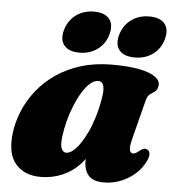

<svg xmlns="http://www.w3.org/2000/svg" viewBox="-52 -750 737 813"><g transform="rotate(5 317.0 -343.5)"><path d="M523 -180Q514 -145 517.5 -131.5Q521 -118 531 -118Q536.5 -118 542 -120.8Q547.5 -123.5 556 -130Q568 -140 575.8 -141.8Q583.5 -143.5 591 -139.5Q600.5 -134.5 601.2 -121Q602 -107.5 591 -86.5Q567.5 -41 519.8 -13Q472 15 418.5 15Q373 15 353.5 -7.8Q334 -30.5 334 -69.5Q334 -82 335 -95.5Q336 -109 337.8 -123Q339.5 -137 342 -150.5Q344.5 -164 347.5 -176.5L361.5 -136.5Q349 -91 317.5 -56.8Q286 -22.5 242.8 -3.8Q199.5 15 150.5 15Q80.5 15 43.2 -29Q6 -73 17 -161Q23 -208.5 42.5 -255.2Q62 -302 95 -343.5Q128 -385 174.2 -416.8Q220.5 -448.5 280 -466.8Q339.5 -485 411.5 -485Q483 -485 529 -475.5Q575 -466 596.2 -449.8Q617.5 -433.5 614.5 -413.5Q612 -395.5 602 -388.2Q592 -381 581.5 -373.8Q571 -366.5 566 -348ZM227 -163.5Q222.5 -125.5 229.8 -111Q237 -96.5 249 -96.5Q262.5 -96.5 277.2 -108Q292 -119.5 307 -141Q322 -162.5 336 -192Q350 -221.5 361.2 -258.2Q372.5 -295 379.5 -336.5Q386.5 -375.5 381 -393.2Q375.5 -411 359 -411Q341.5 -411 324.2 -396Q307 -381 291.2 -355.2Q275.5 -329.5 262.2 -297.2Q249 -265 240 -230.5Q231 -196 227 -163.5ZM268 -523.5Q223.5 -523.5 203.5 -547.2Q183.5 -571 194.5 -612Q206 -654 238.5 -678Q271 -702 315.5 -702Q360.5 -702 380.2 -678Q400 -654 388.5 -612Q377.5 -571.5 345.2 -547.5Q313 -523.5 268 -523.5ZM502.5 -523.5Q458 -523.5 438 -547.2Q418 -571 429 -612Q440.5 -653.5 473 -677.8Q505.5 -702 550 -702Q596 -702 615.8 -678Q635.5 -654 624 -612Q613 -571.5 580.8 -547.5Q548.5 -523.5 502.5 -523.5Z"/></g></svg>

Font: Fraunces Wonky
Style: Italic
Weight: 900
Italic angle: -16°
Version: Version 1.000;[b76b70a41]